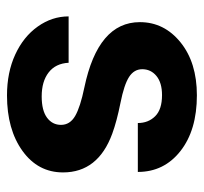

<svg xmlns="http://www.w3.org/2000/svg" viewBox="-37 -541 588 554"><g transform="rotate(90 257.0 -264.0)"><path d="M340.3 -146Q340.3 -171.9 314.7 -186.8Q289.1 -201.7 232.4 -213.4Q43.9 -252.9 43.9 -373.5Q43.9 -443.8 102.3 -491Q160.6 -538.1 254.9 -538.1Q355.5 -538.1 415.8 -490.7Q476.1 -443.4 476.1 -367.7H335Q335 -397.9 315.4 -417.7Q295.9 -437.5 254.4 -437.5Q218.8 -437.5 199.2 -421.4Q179.7 -405.3 179.7 -380.4Q179.7 -356.9 201.9 -342.5Q224.1 -328.1 276.9 -317.6Q329.6 -307.1 365.7 -293.9Q477.5 -252.9 477.5 -151.9Q477.5 -79.6 415.5 -34.9Q353.5 9.8 255.4 9.8Q189 9.8 137.5 -13.9Q85.9 -37.6 56.6 -78.9Q27.3 -120.1 27.3 -168H161.1Q163.1 -130.4 189 -110.4Q214.8 -90.3 258.3 -90.3Q298.8 -90.3 319.6 -105.7Q340.3 -121.1 340.3 -146Z"/></g></svg>

Font: SteelSelectRoboto
Style: Roboto-Bold
Weight: 700
Designer: Google
Version: Version 2.137; 2017